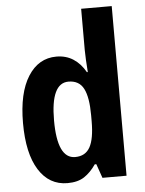

<svg xmlns="http://www.w3.org/2000/svg" viewBox="-54 -804 647 857"><g transform="rotate(-5 269.5 -375.0)"><path d="M214 10Q132 10 85.5 -64Q39 -138 39 -274Q39 -409 86 -483Q133 -557 213 -557Q256 -557 288.5 -536Q321 -515 343 -476H347Q345 -504 343.5 -530Q342 -556 342 -575V-760H479V0H371L349 -63H342Q318 -28 289 -9Q260 10 214 10ZM258 -103Q304 -103 324.5 -140Q345 -177 345 -256V-283Q345 -363 325 -402Q305 -441 257 -441Q178 -441 178 -274Q178 -103 258 -103Z"/></g></svg>

Font: Noto Sans Myanmar UI Condensed
Style: Bold
Weight: 700
Width: 3
Designer: Monotype Design Team
Foundry: Monotype Imaging Inc.
Version: Version 2.103; ttfautohint (v1.8.4.7-5d5b)